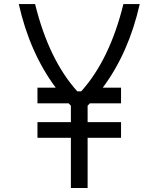

<svg xmlns="http://www.w3.org/2000/svg" viewBox="-20 -937 716 957"><path d="M73.6 -916.7H154.9Q223.3 -639.3 365.2 -481.8H384.8Q526.7 -639.3 595.1 -916.7H676.4Q621.7 -673.8 492.2 -500H583.3V-421.9H427.7L416.7 -410.2V-328.1H583.3V-250H416.7V0H333.3V-250H166.7V-328.1H333.3V-410.2L322.3 -421.9H166.7V-500H257.8Q128.3 -673.8 73.6 -916.7Z"/></svg>

Font: TypoPRO Monoid
Style: Regular
Weight: 400
Width: 4
Monospace: yes
Designer: Andreas Larsen (@larsenwork)
Version: Version 0.61